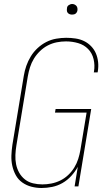

<svg xmlns="http://www.w3.org/2000/svg" viewBox="-20 -932 540 960"><path d="M188 8Q162 8 137 1.5Q112 -5 91.5 -19.5Q71 -34 59 -56Q47 -78 41.5 -103Q36 -128 37 -154.5Q38 -181 42 -208L99 -553Q103 -578 111.5 -602.5Q120 -627 134 -650Q148 -673 168 -691.5Q188 -710 211.5 -722Q235 -734 261 -738.5Q287 -743 311 -743Q335 -743 358 -739.5Q381 -736 400.5 -726.5Q420 -717 435.5 -701Q451 -685 459.5 -665Q468 -645 470.5 -622Q473 -599 469 -575L468 -570H449L450 -575Q455 -606 448 -636Q441 -666 420.5 -687Q400 -708 370.5 -716.5Q341 -725 310 -725Q287 -725 264 -720.5Q241 -716 219.5 -705Q198 -694 180 -676.5Q162 -659 149.5 -638.5Q137 -618 130 -595.5Q123 -573 119 -550L62 -205Q58 -181 57 -157Q56 -133 60.5 -110.5Q65 -88 76 -68.5Q87 -49 104.5 -35Q122 -21 145 -15.5Q168 -10 192 -10Q214 -10 237 -14.5Q260 -19 281.5 -29.5Q303 -40 321 -57Q339 -74 351.5 -94.5Q364 -115 371 -137Q378 -159 382 -182L413 -369H255L258 -387H436L372 0H353L369 -98Q356 -74 336.5 -52.5Q317 -31 292.5 -17Q268 -3 241 2.5Q214 8 188 8ZM340 -859Q334 -859 328.5 -861Q323 -863 319 -867.5Q315 -872 314.5 -878.5Q314 -885 315 -891Q315 -896 317.5 -900Q320 -904 324 -906.5Q328 -909 332 -910.5Q336 -912 341 -912Q347 -912 352.5 -909.5Q358 -907 362 -902.5Q366 -898 367 -891.5Q368 -885 367 -879Q366 -874 363.5 -870Q361 -866 357.5 -863.5Q354 -861 349.5 -860Q345 -859 340 -859Z"/></svg>

Font: Iosevka Term Curly Thin
Style: Italic
Weight: 100
Italic angle: -9°
Designer: Belleve Invis
Foundry: Belleve Invis
Version: Version 32.3.0